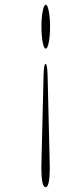

<svg xmlns="http://www.w3.org/2000/svg" viewBox="-20 -606 314 794"><path d="M168.5 168Q159.4 168 155.2 146.5Q151 125 151 88Q151 67 152.1 37.5L160.3 -298.5Q161.9 -342 168.5 -342Q175.1 -342 176.7 -298.5L184.8 37.5Q185.9 67 185.9 88Q185.9 125 181.7 146.5Q177.5 168 168.5 168ZM169.2 -586.5Q176.6 -586.5 181.8 -559.2Q187 -532 187 -495.5Q187 -458 181.8 -431.5Q176.6 -405 169.2 -405Q161.6 -405 156.5 -431.5Q151.4 -458 151.4 -495.5Q151.4 -532 156.5 -559.2Q161.6 -586.5 169.2 -586.5Z"/></svg>

Font: Fraunces 9pt S100 SemiBold
Style: Regular
Weight: 600
Version: Version 1.000; ttfautohint (v1.8.3)